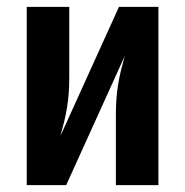

<svg xmlns="http://www.w3.org/2000/svg" viewBox="-20 -540 540 560"><path d="M58 0V-520H182V-312Q182 -291 180.5 -269.5Q179 -248 175.5 -226.5Q172 -205 167 -184.5Q162 -164 156 -143L327 -520H442V0H318V-208Q318 -229 319.5 -250.5Q321 -272 324.5 -293.5Q328 -315 333 -335.5Q338 -356 344 -377L173 0Z"/></svg>

Font: Iosevka Curly Extrabold
Style: Regular
Weight: 800
Monospace: yes
Designer: Belleve Invis
Foundry: Belleve Invis
Version: Version 22.1.2; ttfautohint (v1.8.4)